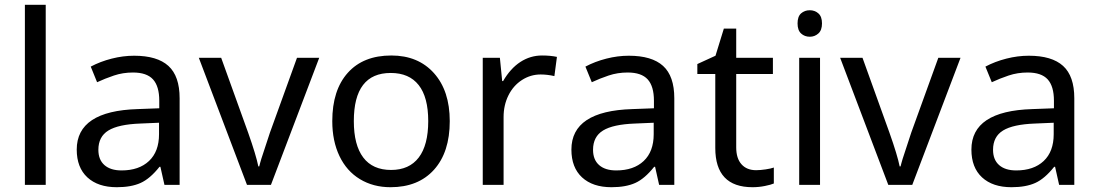

<svg xmlns="http://www.w3.org/2000/svg" viewBox="-20 -780 4633 810"><path d="M172.9 0H85V-759.8H172.9Z M673.8 0 656.7 -76.2H652.8Q612.8 -25.9 573 -8.1Q533.2 9.8 472.7 9.8Q393.6 9.8 348.6 -31.7Q303.7 -73.2 303.7 -148.9Q303.7 -312 561 -319.8L651.9 -323.2V-355Q651.9 -416 625.5 -445.1Q599.1 -474.1 541 -474.1Q498.5 -474.1 460.7 -461.4Q422.9 -448.7 389.6 -433.1L362.8 -499Q403.3 -520.5 451.2 -532.7Q499 -544.9 545.9 -544.9Q643.1 -544.9 690.4 -502Q737.8 -459 737.8 -365.2V0ZM492.7 -61Q566.4 -61 608.6 -100.8Q650.9 -140.6 650.9 -213.9V-262.2L571.8 -258.8Q479.5 -255.4 437.3 -229.5Q395 -203.6 395 -147.9Q395 -106 420.7 -83.5Q446.3 -61 492.7 -61Z M1022 0 818.8 -536.1H913.1L1026.9 -220.2Q1060.5 -125 1069.8 -78.1H1073.7Q1075.2 -84.5 1077.4 -92.5Q1079.6 -100.6 1082.5 -110.1Q1085.4 -119.6 1118.7 -220.2L1232.9 -536.1H1326.7L1123 0Z M1877.4 -269Q1877.4 -137.7 1811 -64Q1744.6 9.8 1627.4 9.8Q1554.7 9.8 1498.5 -24.2Q1442.4 -58.1 1412.1 -121.6Q1381.8 -185.1 1381.8 -269Q1381.8 -399.9 1447.3 -472.9Q1512.7 -545.9 1630.9 -545.9Q1744.1 -545.9 1810.8 -471.4Q1877.4 -397 1877.4 -269ZM1472.7 -269Q1472.7 -168 1512.5 -115.5Q1552.2 -63 1629.9 -63Q1706.5 -63 1746.6 -115.5Q1786.6 -168 1786.6 -269Q1786.6 -370.1 1746.3 -421.1Q1706.1 -472.2 1628.4 -472.2Q1472.7 -472.2 1472.7 -269Z M2266.6 -545.9Q2302.2 -545.9 2329.6 -540L2318.8 -459Q2289.1 -465.8 2260.7 -465.8Q2218.3 -465.8 2181.9 -442.4Q2145.5 -418.9 2125 -377.7Q2104.5 -336.4 2104.5 -286.1V0H2016.6V-536.1H2088.9L2098.6 -438H2102.5Q2133.3 -491.2 2175.3 -518.6Q2217.3 -545.9 2266.6 -545.9Z M2760.7 0 2743.7 -76.2H2739.7Q2699.7 -25.9 2659.9 -8.1Q2620.1 9.8 2559.6 9.8Q2480.5 9.8 2435.5 -31.7Q2390.6 -73.2 2390.6 -148.9Q2390.6 -312 2647.9 -319.8L2738.8 -323.2V-355Q2738.8 -416 2712.4 -445.1Q2686 -474.1 2627.9 -474.1Q2585.4 -474.1 2547.6 -461.4Q2509.8 -448.7 2476.6 -433.1L2449.7 -499Q2490.2 -520.5 2538.1 -532.7Q2585.9 -544.9 2632.8 -544.9Q2730 -544.9 2777.3 -502Q2824.7 -459 2824.7 -365.2V0ZM2579.6 -61Q2653.3 -61 2695.6 -100.8Q2737.8 -140.6 2737.8 -213.9V-262.2L2658.7 -258.8Q2566.4 -255.4 2524.2 -229.5Q2481.9 -203.6 2481.9 -147.9Q2481.9 -106 2507.6 -83.5Q2533.2 -61 2579.6 -61Z M3169.9 -62Q3187 -62 3210 -65.4Q3232.9 -68.8 3244.6 -73.2V-5.9Q3232.4 -0.5 3206.8 4.6Q3181.2 9.8 3154.8 9.8Q2997.6 9.8 2997.6 -155.8V-467.8H2921.9V-509.8L2998.5 -544.9L3033.7 -659.2H3085.9V-536.1H3240.7V-467.8H3085.9V-158.2Q3085.9 -111.8 3108.2 -86.9Q3130.4 -62 3169.9 -62Z M3439.5 0H3351.6V-536.1H3439.5ZM3344.7 -681.2Q3344.7 -710.4 3359.6 -723.6Q3374.5 -736.8 3396.5 -736.8Q3417 -736.8 3432.4 -723.6Q3447.8 -710.4 3447.8 -681.2Q3447.8 -652.3 3432.4 -638.7Q3417 -625 3396.5 -625Q3374.5 -625 3359.6 -638.7Q3344.7 -652.3 3344.7 -681.2Z M3727.5 0 3524.4 -536.1H3618.7L3732.4 -220.2Q3766.1 -125 3775.4 -78.1H3779.3Q3780.8 -84.5 3783 -92.5Q3785.2 -100.6 3788.1 -110.1Q3791 -119.6 3824.2 -220.2L3938.5 -536.1H4032.2L3828.6 0Z M4448.2 0 4431.2 -76.2H4427.2Q4387.2 -25.9 4347.4 -8.1Q4307.6 9.8 4247.1 9.8Q4168 9.8 4123 -31.7Q4078.1 -73.2 4078.1 -148.9Q4078.1 -312 4335.4 -319.8L4426.3 -323.2V-355Q4426.3 -416 4399.9 -445.1Q4373.5 -474.1 4315.4 -474.1Q4272.9 -474.1 4235.1 -461.4Q4197.3 -448.7 4164.1 -433.1L4137.2 -499Q4177.7 -520.5 4225.6 -532.7Q4273.4 -544.9 4320.3 -544.9Q4417.5 -544.9 4464.8 -502Q4512.2 -459 4512.2 -365.2V0ZM4267.1 -61Q4340.8 -61 4383.1 -100.8Q4425.3 -140.6 4425.3 -213.9V-262.2L4346.2 -258.8Q4253.9 -255.4 4211.7 -229.5Q4169.4 -203.6 4169.4 -147.9Q4169.4 -106 4195.1 -83.5Q4220.7 -61 4267.1 -61Z"/></svg>

Font: Noto Sans Historic
Style: Regular
Weight: 400
Designer: Monotype Design Team
Foundry: Monotype Imaging Inc.
Version: Version 0.71 uh